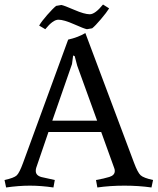

<svg xmlns="http://www.w3.org/2000/svg" viewBox="-24 -820 696 848"><path d="M134 -65Q134 -45 159 -38L218 -25L212 8Q157 0 108 0Q59 0 3 8L-4 -25Q38 -34 50 -45.5Q62 -57 78 -101L277 -645Q321 -655 353 -674L568 -101Q584 -58 597 -46Q610 -34 652 -25L645 8Q589 0 525.5 0Q462 0 406 8L400 -25Q435 -31 459 -38.5Q483 -46 483 -65Q483 -72 480 -79L423 -237H190L136 -79Q134 -74 134 -65ZM294 -537 207 -287H405L317 -530L306 -572L299 -575ZM176 -691 149 -707Q159 -725 184.5 -754Q210 -783 224 -794L247 -798Q259 -796 304 -776.5Q349 -757 372.5 -757Q396 -757 431 -800L458 -783Q447 -765 421.5 -735Q396 -705 383 -695L360 -691Q348 -693 303 -713Q258 -733 234 -733Q210 -733 176 -691Z"/></svg>

Font: Buenard
Style: Regular
Weight: 400
Designer: Gustavo Ibarra
Foundry: FontFuror
Version: Version 1.001 2011